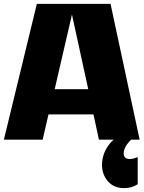

<svg xmlns="http://www.w3.org/2000/svg" viewBox="-20 -720 740 990"><path d="M566 0H490L462 -130H230L200 0H0L170 -700H550L700 0H656Q615 41 618 75Q620 100 650 100Q658 100 668 97.5Q678 95 684 92L690 90V230Q660 250 620 250Q562 250 530.5 207.5Q499 165 508 105Q517 45 566 0ZM351 -645 262 -260H435Z"/></svg>

Font: Fivo Sans Modern Heavy
Style: Regular
Weight: 900
Designer: Alexander Slobzheninov
Foundry: Alexander Slobzheninov
Version: 1.0